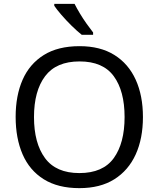

<svg xmlns="http://www.w3.org/2000/svg" viewBox="-20 -964 821 994"><path d="M720 -358Q720 -247 682.5 -164.5Q645 -82 572 -36Q499 10 391 10Q280 10 206.5 -36Q133 -82 97 -165Q61 -248 61 -359Q61 -469 97 -551Q133 -633 206.5 -679Q280 -725 392 -725Q499 -725 572 -679.5Q645 -634 682.5 -551.5Q720 -469 720 -358ZM156 -358Q156 -223 213 -145.5Q270 -68 391 -68Q513 -68 569 -145.5Q625 -223 625 -358Q625 -493 569 -569.5Q513 -646 392 -646Q271 -646 213.5 -569.5Q156 -493 156 -358ZM366 -944Q377 -922 393.5 -894.5Q410 -867 428.5 -841Q447 -815 462 -796V-784H403Q380 -802 351 -830.5Q322 -859 297.5 -887.5Q273 -916 261 -934V-944Z"/></svg>

Font: Noto Sans Gothic
Style: Regular
Weight: 400
Designer: Monotype Design Team
Foundry: Monotype Imaging Inc.
Version: Version 2.001; ttfautohint (v1.8.4.7-5d5b)